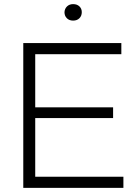

<svg xmlns="http://www.w3.org/2000/svg" viewBox="-20 -912 675 932"><path d="M151 -54H579V0H93V-703H569V-649H151V-391H529V-339H151ZM335 -812Q316 -812 304.5 -823.5Q293 -835 293 -853Q294 -870 305.5 -881Q317 -892 335 -892Q354 -892 365.5 -881Q377 -870 377 -853Q377 -835 365.5 -823.5Q354 -812 335 -812Z"/></svg>

Font: Metropolitano Light
Style: Regular
Weight: 300
Designer: Fonts by Alex Slobzheninov & Chris M. Simpson / Changes by Cristiano Sobral
Foundry: Fonts by Alex Slobzheninov & Chris M. Simpson / Changes by Cristiano Sobral
Version: Version 1.00;August 30, 2020;FontCreator 13.0.0.2681 64-bit